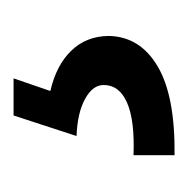

<svg xmlns="http://www.w3.org/2000/svg" viewBox="-17 -23 277 283"><g transform="rotate(-90 121.5 118.5)"><path d="M137.7 132.8Q137.7 116.7 117.4 105.5Q97.2 94.2 62.5 92.8L92.8 0H147.5L128.9 54.2Q167 63 188.2 85Q209.5 106.9 210 139.6Q209.5 186 165.5 212.2Q121.6 238.3 34.2 237.3V176.8Q85.9 178.7 111.8 167.2Q137.7 155.8 137.7 132.8Z"/></g></svg>

Font: Reddit Sans Fudge SemiBold
Style: Regular
Weight: 600
Designer: Stephen Hutchings
Foundry: Reddit
Version: Version 1.011